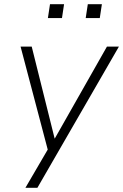

<svg xmlns="http://www.w3.org/2000/svg" viewBox="-20 -714 586 914"><path d="M101 180 216 -17 213 20 78 -492H131L240 -55H241L489 -492H546L158 180ZM388 -628 398 -694H465L455 -628ZM208 -628 218 -694H285L275 -628Z"/></svg>

Font: Nunito Sans 7pt ExtraLight
Style: Italic
Weight: 250
Italic angle: -9°
Designer: Vernon Adams
Foundry: Vernon Adams
Version: Version 3.101;gftools[0.9.27]